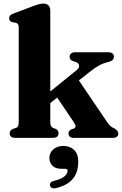

<svg xmlns="http://www.w3.org/2000/svg" viewBox="-20 -769 680 1071"><path d="M65.5 0Q48.5 0 41.2 -6.8Q34 -13.5 34 -25Q34 -33.5 38.8 -40Q43.5 -46.5 53.5 -50.5L69 -55.5Q77.5 -58.5 81 -66.2Q84.5 -74 84.5 -91.5V-614Q84.5 -628 80.5 -634Q76.5 -640 68 -642L49.5 -645Q39.5 -647.5 35.2 -653Q31 -658.5 31 -667Q31 -677 36.8 -683Q42.5 -689 57.5 -694.5L161 -733.5Q182.5 -741.5 196.2 -745.2Q210 -749 222 -749Q241 -749 250.8 -738.5Q260.5 -728 260.5 -711V-91.5Q260.5 -74 264.2 -66.5Q268 -59 276 -55.5L290.5 -50Q306.5 -42 306.5 -26.5Q306.5 0 274 0ZM209 -217 406 -376.5Q423 -390.5 421.2 -404Q419.5 -417.5 400.5 -424L385 -429Q375.5 -433 372 -438.2Q368.5 -443.5 368.5 -452.5Q368.5 -464 376.8 -470.8Q385 -477.5 399 -477.5H584.5Q599 -477.5 607.2 -471Q615.5 -464.5 615.5 -453.5Q615.5 -442.5 608.8 -435Q602 -427.5 580 -422Q553.5 -415.5 531.8 -403.5Q510 -391.5 478 -366L229.5 -169.5ZM400 -350 579 -86Q589 -72 596.8 -65.2Q604.5 -58.5 617.5 -53Q628.5 -46.5 634.2 -39.2Q640 -32 640 -23Q640 -12.5 631.8 -6.2Q623.5 0 609.5 0H389.5Q377 0 369.5 -6.8Q362 -13.5 362 -24.5Q362 -32 365.2 -37Q368.5 -42 376.5 -46.5L389.5 -51Q400.5 -55.5 401.5 -63.5Q402.5 -71.5 390 -90L284.5 -246ZM322.5 172.5Q289 172.5 272.2 155.2Q255.5 138 255.5 112.5Q255.5 82.5 277.8 63.8Q300 45 333 45Q370.5 45 393.5 67.5Q416.5 90 416.5 134Q416.5 191 386.8 228Q357 265 291 280.5Q277.5 283.5 269.5 279.2Q261.5 275 259 266Q257 257.5 261.8 250.5Q266.5 243.5 279 240.5Q307.5 234 324.5 224.8Q341.5 215.5 349.2 204.5Q357 193.5 357 183.5Q357 172.5 342 172.5Z"/></svg>

Font: Fraunces
Style: Bold
Weight: 700
Version: Version 1.000;[b76b70a41]